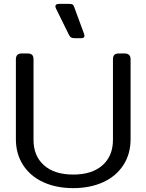

<svg xmlns="http://www.w3.org/2000/svg" viewBox="-20 -956 756 991"><path d="M336 -776 269 -912Q266 -918 266 -924Q266 -936 285 -936H335Q350 -936 355 -932.5Q360 -929 364 -917L414 -781Q416 -773 416 -771Q416 -759 400 -759H366Q353 -759 347 -762.5Q341 -766 336 -776ZM62 -238V-650Q62 -680 92 -680H123Q139 -680 146 -672.5Q153 -665 153 -650V-234Q153 -151 207 -103Q261 -55 358 -55Q455 -55 509 -103Q563 -151 563 -234V-650Q563 -665 570 -672.5Q577 -680 593 -680H623Q654 -680 654 -650V-238Q654 -161 616.5 -103.5Q579 -46 512 -15.5Q445 15 358 15Q271 15 204 -15.5Q137 -46 99.5 -103.5Q62 -161 62 -238Z"/></svg>

Font: Mitr Light
Style: Regular
Weight: 300
Designer: Thanarat Vachiruckul
Foundry: Cadson Demak
Version: Version 1.002